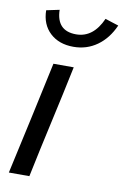

<svg xmlns="http://www.w3.org/2000/svg" viewBox="-84 -780 537 829"><g transform="rotate(10 185.0 -365.0)"><path d="M212 -496Q186 -371 158.5 -248Q131 -125 105 0H15Q43 -125 69.5 -248Q96 -371 123 -496ZM197 -638Q272 -638 311 -726Q325 -721 340 -716.5Q355 -712 370 -707Q344 -648 298.5 -615.5Q253 -583 195 -583Q131 -583 92 -619.5Q53 -656 52 -718L109 -730Q111 -638 197 -638Z"/></g></svg>

Font: Rosa Sans
Style: Italic
Weight: 400
Italic angle: -12°
Designer: Pentagram / MCKL
Foundry: Pentagram / MCKL
Version: Version 1.005;September 16, 2019;FontCreator 11.5.0.2425 64-